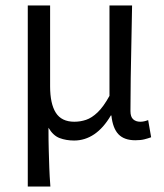

<svg xmlns="http://www.w3.org/2000/svg" viewBox="-20 -506 602 705"><path d="M82 179V-486H164V-189Q164 -125 185 -92Q206 -59 253 -59Q275 -59 296 -66Q317 -73 338.5 -93.5Q360 -114 382 -154V-486H465Q464 -420 462.5 -352.5Q461 -285 460 -220.5Q459 -156 459 -98Q459 -77 469 -68Q479 -59 495 -59Q502 -59 509 -60.5Q516 -62 524 -65L535 -2Q524 2 510.5 5.5Q497 9 477 9Q436 9 415 -13Q394 -35 389 -82H387Q360 -36 326 -13Q292 10 252 10Q223 10 199 1Q175 -8 158 -37Q158 11 159 45Q160 79 161 109.5Q162 140 165 179Z"/></svg>

Font: Source Sans 3 ExtraLight
Style: Regular
Weight: 400
Version: Version 3.052;hotconv 1.1.0;makeotfexe 2.6.0